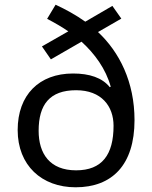

<svg xmlns="http://www.w3.org/2000/svg" viewBox="-20 -785 645 815"><path d="M216 -765 180 -705C211 -689 242 -671 270 -652L158 -588L196 -533L326 -608C382 -557 429 -493 450 -417L446 -415C414 -455 360 -473 290 -473C146 -473 55 -382 55 -233C55 -83 157 10 301 10C456 10 551 -85 551 -275C551 -437 487 -564 396 -649L495 -706L457 -760L342 -693C303 -721 259 -745 216 -765ZM303 -402C411 -402 462 -334 462 -251C462 -128 413 -62 303 -62C192 -62 144 -132 144 -230C144 -341 191 -402 303 -402Z"/></svg>

Font: Noto Sans Arabic
Style: Regular
Weight: 400
Designer: Monotype Design Team, Nadine Chahine, Nizar Qandah and Khaled Hosny
Foundry: Monotype Imaging Inc.
Version: Version 2.012